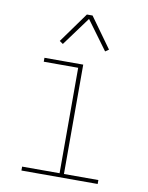

<svg xmlns="http://www.w3.org/2000/svg" viewBox="-84 -807 668 868"><g transform="rotate(10 250.0 -373.0)"><path d="M75 0V-18H247V-502H89V-520H267V-18H425V0ZM160 -596 144 -607 244 -746H270L370 -607L354 -596L257 -728Z"/></g></svg>

Font: Iosevka SS18 Thin
Style: Regular
Weight: 100
Monospace: yes
Designer: Belleve Invis
Foundry: Belleve Invis
Version: Version 25.1.1; ttfautohint (v1.8.4)